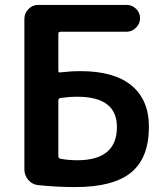

<svg xmlns="http://www.w3.org/2000/svg" viewBox="-20 -750 664 780"><path d="M217 -342V-115Q217 -107 226 -105Q258 -99 294 -99Q455 -99 455 -234Q455 -357 294 -357Q261 -357 226 -352Q217 -350 217 -342ZM134 2Q110 -1 94.5 -19.5Q79 -38 79 -62V-673Q79 -696 95.5 -713Q112 -730 135 -730H494Q517 -730 533 -714Q549 -698 549 -676Q549 -654 532.5 -637.5Q516 -621 494 -621H226Q217 -621 217 -613V-463Q217 -454 225 -456Q267 -461 307 -461Q444 -461 514.5 -402.5Q585 -344 585 -235Q585 -109 513 -49.5Q441 10 285 10Q212 10 134 2Z"/></svg>

Font: Rounded Mplus 1c Bold
Style: Bold
Weight: 700
Version: Version 1.059.20150529